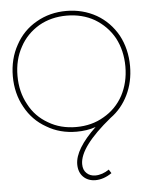

<svg xmlns="http://www.w3.org/2000/svg" viewBox="-52 -561 659 819"><g transform="rotate(-5 277.0 -152.0)"><path d="M273 140C273 91 319 29 411 -46C443 -69 468 -99 486 -136C504 -173 513 -214 513 -259C513 -308 502 -353 481 -392C459 -431 429 -462 391 -484C352 -506 309 -517 262 -517C215 -517 172 -506 134 -484C95 -462 65 -431 44 -392C22 -353 11 -308 11 -259C11 -210 22 -165 44 -126C65 -87 95 -56 134 -34C172 -11 215 0 262 0C291 0 319 -4 344 -13C283 45 252 96 252 139C252 162 259 180 272 193C285 206 303 213 324 213C347 213 371 205 394 189L384 173C365 186 345 193 325 193C310 193 297 188 288 179C278 170 273 157 273 140ZM61 -136C41 -172 31 -213 31 -259C31 -305 41 -346 61 -382C80 -418 108 -446 143 -467C178 -487 218 -497 262 -497C306 -497 346 -487 381 -467C416 -446 444 -418 464 -382C483 -346 493 -305 493 -259C493 -213 483 -172 464 -136C444 -99 416 -71 381 -51C346 -30 306 -20 262 -20C218 -20 178 -30 143 -51C108 -71 80 -99 61 -136Z"/></g></svg>

Font: Argentum Sans Thin
Style: Regular
Weight: 250
Designer: Julieta Ulanovsky
Foundry: Julieta Ulanovsky
Version: Version 5.001;February 15, 2019;FontCreator 11.5.0.2425 64-b